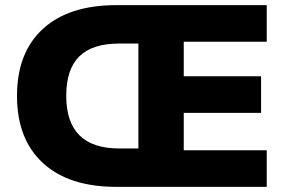

<svg xmlns="http://www.w3.org/2000/svg" viewBox="-20 -725 1107 745"><path d="M431 0Q247 0 146.5 -92.5Q46 -185 46 -353Q46 -521 146.5 -613Q247 -705 431 -705H1015V-563H693V-429H993V-287H693V-142H1015V0ZM442 -149H517V-556H442Q338 -556 287.5 -506Q237 -456 237 -353Q237 -149 442 -149Z"/></svg>

Font: Nunito Sans Black
Style: Regular
Weight: 900
Designer: Vernon Adams
Foundry: Vernon Adams
Version: Version 3.006; ttfautohint (v1.8.3)